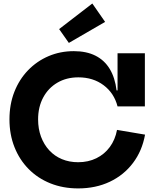

<svg xmlns="http://www.w3.org/2000/svg" viewBox="-20 -1063 879 1096"><path d="M426 12.5Q340 12.5 268 -16.2Q196 -45 143.8 -97.8Q91.5 -150.5 62.8 -222.8Q34 -295 34 -381.5Q34 -467.5 62 -538.8Q90 -610 140.2 -662Q190.5 -714 257.2 -742.5Q324 -771 401.5 -771Q473.5 -771 524.8 -745.2Q576 -719.5 606.2 -669.8Q636.5 -620 645.5 -547H682.5L651 -455.5Q631.5 -531.5 571.5 -576.5Q511.5 -621.5 427.5 -621.5Q359.5 -621.5 307.8 -591.2Q256 -561 226.8 -506.8Q197.5 -452.5 197.5 -381.5Q197.5 -327.5 214.2 -282.5Q231 -237.5 261.2 -204.8Q291.5 -172 333.5 -154.5Q375.5 -137 426 -137Q484 -137 530.2 -159.8Q576.5 -182.5 607 -224Q637.5 -265.5 648 -321.5L808 -294.5Q791.5 -202 739.2 -132.8Q687 -63.5 606.8 -25.5Q526.5 12.5 426 12.5ZM651 -455.5V-759H807V-455.5ZM507 -1043 580 -938 373 -818 317.5 -897Z"/></svg>

Font: Hepta Slab ExtraLight
Style: Bold
Weight: 700
Version: Version 1.102